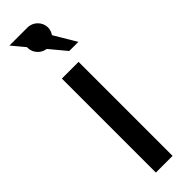

<svg xmlns="http://www.w3.org/2000/svg" viewBox="-247 -701 699 699"><g transform="rotate(-45 102.0 -352.0)"><path d="M59 0H145V-484H59ZM155 -651C155 -680 131 -704 102 -704C74 -704 50 -680 50 -651C50 -623 74 -599 102 -599C131 -599 155 -623 155 -651ZM96 -704H9L149 -536H196Z"/></g></svg>

Font: Radis Sans
Style: Regular
Weight: 400
Designer: Gaël Goy
Foundry: Gaël Goy
Version: 1.0